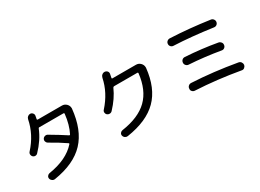

<svg xmlns="http://www.w3.org/2000/svg" viewBox="-29 -1506 3059 2258"><g transform="rotate(-30 1500.0 -377.0)"><path d="M215.8 -337.9Q203.1 -324.2 183.6 -324.2Q164.1 -324.2 151.4 -337.9Q138.7 -350.6 138.2 -369.1Q137.7 -387.7 151.4 -402.3Q288.1 -552.7 325.2 -739.3Q329.1 -758.8 344.7 -771.5Q360.4 -784.2 379.9 -783.2Q399.4 -781.2 411.6 -766.1Q423.8 -751 420.9 -732.4Q418.9 -715.8 413.1 -691.4Q411.1 -680.7 421.9 -679.7H750Q785.2 -679.7 810.1 -654.8Q835 -629.9 835 -594.7V-591.8Q807.6 -315.4 666.5 -165.5Q525.4 -15.6 247.1 28.3Q227.5 31.2 210.9 19.5Q194.3 7.8 189.9 -11.2Q185.5 -30.3 196.8 -45.4Q208 -60.5 226.6 -64.5Q475.6 -103.5 598.6 -242.2Q606.4 -252 597.7 -256.8Q503.9 -321.3 386.7 -386.7Q371.1 -396.5 366.2 -415Q361.3 -433.6 371.1 -449.7Q380.9 -465.8 400.4 -470.7Q419.9 -475.6 435.5 -465.8Q560.5 -392.6 649.4 -334Q658.2 -329.1 663.1 -337.9Q714.8 -438.5 730.5 -581.1Q731.4 -585 728 -588.4Q724.6 -591.8 719.7 -591.8H396.5Q396.5 -592.8 394.5 -592.8Q382.8 -592.8 379.9 -584Q328.1 -454.1 215.8 -337.9Z M1222.7 -330.1Q1209 -316.4 1189.5 -315.9Q1169.9 -315.4 1155.3 -328.1Q1141.6 -340.8 1140.6 -359.9Q1139.6 -378.9 1153.3 -392.6Q1289.1 -543.9 1326.2 -725.6Q1331.1 -747.1 1347.2 -760.3Q1363.3 -773.4 1383.8 -772.5Q1405.3 -770.5 1418 -755.4Q1430.7 -740.2 1426.8 -719.7Q1419.9 -683.6 1417 -670.9Q1415 -660.2 1425.8 -660.2H1744.1Q1779.3 -660.2 1804.2 -635.3Q1829.1 -610.4 1829.1 -575.2V-570.3Q1801.8 -308.6 1660.2 -166Q1518.6 -23.4 1241.2 18.6Q1222.7 21.5 1206.1 10.3Q1189.5 -1 1184.6 -21.5Q1180.7 -40 1192.4 -55.2Q1204.1 -70.3 1222.7 -73.2Q1456.1 -107.4 1576.2 -225.1Q1696.3 -342.8 1720.7 -558.6Q1721.7 -562.5 1718.8 -566.4Q1715.8 -570.3 1710.9 -570.3H1396.5Q1385.7 -570.3 1379.9 -560.5Q1328.1 -441.4 1222.7 -330.1Z M2191.4 -49.8Q2171.9 -50.8 2157.2 -66.4Q2142.6 -82 2146.5 -101.6Q2146.5 -123 2162.1 -137.2Q2177.7 -151.4 2199.2 -150.4Q2490.2 -135.7 2802.7 -81.1Q2824.2 -77.1 2835.9 -60.1Q2847.7 -43 2845.7 -22.5Q2841.8 -2.9 2825.2 10.3Q2808.6 23.4 2789.1 18.6Q2482.4 -35.2 2191.4 -49.8ZM2287.1 -452.1Q2507.8 -438.5 2716.8 -401.4Q2736.3 -397.5 2749 -380.9Q2761.7 -364.3 2757.8 -342.8Q2755.9 -323.2 2739.3 -310.5Q2722.7 -297.9 2703.1 -301.8Q2494.1 -337.9 2279.3 -351.6Q2259.8 -353.5 2246.1 -369.1Q2232.4 -384.8 2234.4 -405.3Q2236.3 -426.8 2251 -439.9Q2265.6 -453.1 2287.1 -452.1ZM2759.8 -582Q2476.6 -622.1 2236.3 -632.8Q2216.8 -633.8 2203.1 -648.9Q2189.5 -664.1 2191.4 -683.6Q2191.4 -703.1 2207 -717.3Q2222.7 -731.4 2244.1 -730.5Q2502 -718.8 2773.4 -679.7Q2793 -676.8 2805.7 -660.2Q2818.4 -643.6 2815.4 -623.5Q2812.5 -603.5 2796.9 -591.3Q2781.2 -579.1 2759.8 -582Z"/></g></svg>

Font: Rounded-X Mgen+ 2m medium
Style: Regular
Weight: 500
Designer: [Source Han Sans]
Ryoko NISHIZUKA  (kana & ideographs); Paul D. Hunt (Latin, Greek & Cyrillic); Wenlong ZHANG  (bopomofo
Version: Version 1.059.20150602